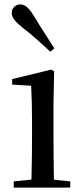

<svg xmlns="http://www.w3.org/2000/svg" viewBox="-20 -849 377 869"><path d="M42 0V-28L151 -39H191L298 -28V0ZM121 0Q122 -25 123 -66Q124 -107 124.5 -152Q125 -197 125 -230V-294Q125 -345 124 -384.5Q123 -424 121 -461L35 -466V-491L212 -534L225 -526L222 -382V-230Q222 -197 222.5 -152Q223 -107 223.5 -66Q224 -25 225 0ZM226 -630 208 -615Q179 -642 148.5 -669Q118 -696 82 -724Q57 -744 45 -759.5Q33 -775 33 -790Q33 -808 45 -818.5Q57 -829 71 -829Q88 -829 101.5 -817.5Q115 -806 132 -779Q157 -737 181 -700.5Q205 -664 226 -630Z"/></svg>

Font: Noto Serif SC ExtraLight Medium
Style: Regular
Weight: 500
Version: Version 2.002-H1;hotconv 1.1.0;makeotfexe 2.6.0